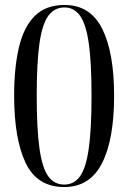

<svg xmlns="http://www.w3.org/2000/svg" viewBox="-20 -744 518 774"><path d="M239 10Q130 10 83.5 -87Q37 -184 37 -359Q37 -472 56.5 -554Q76 -636 120.5 -680Q165 -724 240 -724Q344 -724 392 -628Q440 -532 440 -358Q440 -181 391 -85.5Q342 10 239 10ZM239 0Q279 0 303 -34Q327 -68 338 -146.5Q349 -225 349 -358Q349 -491 338 -568.5Q327 -646 303 -680Q279 -714 240 -714Q199 -714 174.5 -680Q150 -646 139 -568.5Q128 -491 128 -358Q128 -225 139 -146.5Q150 -68 174 -34Q198 0 239 0Z"/></svg>

Font: Noto Serif Display Condensed
Style: Regular
Weight: 400
Width: 3
Designer: Monotype Design Team
Foundry: Monotype Imaging Inc.
Version: Version 2.009